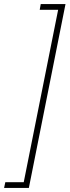

<svg xmlns="http://www.w3.org/2000/svg" viewBox="-36 -780 340 938"><path d="M284 -760 105 138H-16L-10 110H80L248 -732H158L163 -760Z"/></svg>

Font: IBM Plex Sans Condensed ExtraLight
Style: Italic
Weight: 200
Width: 3
Italic angle: -11°
Designer: Mike Abbink, Paul van der Laan, Pieter van Rosmalen
Foundry: Bold Monday
Version: Version 1.3